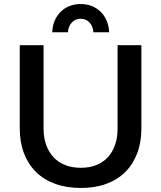

<svg xmlns="http://www.w3.org/2000/svg" viewBox="-20 -924 799 952"><path d="M196 -287Q196 -241.5 209 -205.2Q222 -169 246 -143.8Q270 -118.5 304.2 -105.2Q338.5 -92 381 -92Q423 -92 456.8 -105.2Q490.5 -118.5 514 -143.5Q537.5 -168.5 550.2 -204.8Q563 -241 563 -287V-700H681V-287Q681 -218.5 660.2 -163.8Q639.5 -109 600.8 -70.8Q562 -32.5 506.5 -12.2Q451 8 381 8Q310.5 8 254.2 -12.2Q198 -32.5 159 -70.8Q120 -109 99 -163.8Q78 -218.5 78 -287V-700H196ZM239 -764Q240 -795.5 251 -821.2Q262 -847 280.8 -865.5Q299.5 -884 324.8 -894Q350 -904 380 -904Q410 -904 435.2 -894Q460.5 -884 479.2 -865.5Q498 -847 509 -821.2Q520 -795.5 521 -764H443Q441.5 -793.5 424 -812.2Q406.5 -831 380 -831Q353.5 -831 336 -812.2Q318.5 -793.5 317 -764Z"/></svg>

Font: Argentum Sans
Style: Regular
Weight: 400
Designer: Julieta Ulanovsky, Owen Earl, Chris M. Simpson, Rasmus Andersson, Cristiano Sobral
Foundry: The Argentum Sans Project Authors
Version: Version 3.135; ttfautohint (v1.8.4.7-5d5b-dirty)